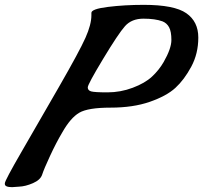

<svg xmlns="http://www.w3.org/2000/svg" viewBox="-48 -726 838 792"><path d="M209 -180Q184 -138 158.5 -83Q133 -28 126 -6Q119 16 88 29.5Q57 43 30 44L2 46Q-28 46 -28 33V30Q-28 19 41.5 -101Q111 -221 195.5 -368Q280 -515 304.5 -570Q329 -625 329 -663V-673Q329 -689 397.5 -697.5Q466 -706 545 -706Q671 -706 720.5 -671.5Q770 -637 770 -571Q770 -505 741 -451Q712 -397 675.5 -363.5Q639 -330 570 -306Q501 -282 408 -282Q315 -282 279 -261Q243 -240 209 -180ZM627 -470Q659 -526 659 -561Q659 -596 649.5 -613.5Q640 -631 622 -638Q592 -649 543.5 -649Q495 -649 467.5 -618Q440 -587 377 -482.5Q314 -378 314 -365.5Q314 -353 328 -349Q342 -345 395.5 -345Q449 -345 499.5 -364Q550 -383 579 -410Q608 -437 627 -470Z"/></svg>

Font: Condiment
Style: Regular
Weight: 400
Designer: Angel Koziupa, Alejandro Paul
Foundry: Angel Koziupa, Alejandro Paul
Version: Version 1.001